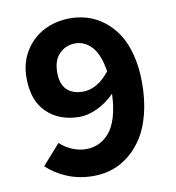

<svg xmlns="http://www.w3.org/2000/svg" viewBox="-78 -742 756 824"><g transform="rotate(-10 300.0 -330.0)"><path d="M265.1 12.2Q202.1 12.2 150.1 -9.5Q98.1 -31.2 62 -65.9L140.1 -153.8Q160.2 -133.8 190.9 -120.4Q221.7 -106.9 252 -106.9Q282.2 -106.9 307.4 -118.2Q332.5 -129.4 353.8 -153.6Q375 -177.7 387.9 -220.5Q400.9 -263.2 402.8 -321.8Q369.1 -287.1 327.6 -267.6Q286.1 -248 250 -248Q162.6 -248 107.9 -300Q53.2 -352.1 53.2 -452.1Q53.2 -518.1 84.7 -568.8Q116.2 -619.6 167.7 -645.8Q219.2 -671.9 280.8 -671.9Q320.8 -671.9 357.7 -660.4Q394.5 -648.9 427.7 -623.3Q460.9 -597.7 485.4 -560.3Q509.8 -522.9 523.9 -468Q538.1 -413.1 538.1 -346.2Q538.1 -273.9 523.2 -213.9Q508.3 -153.8 482.4 -112.5Q456.5 -71.3 421.6 -42.7Q386.7 -14.2 347.4 -1Q308.1 12.2 265.1 12.2ZM282.2 -352.1Q344.7 -352.1 398.9 -419.9Q387.7 -494.1 356.7 -528.1Q325.7 -562 284.2 -562Q243.7 -562 215.3 -533.7Q187 -505.4 187 -452.1Q187 -401.4 212.4 -376.7Q237.8 -352.1 282.2 -352.1Z"/></g></svg>

Font: Office Code Pro Bold
Style: Regular
Weight: 700
Designer: Nathan Rutzky & Paul D. Hunt
Foundry: Adobe Systems Incorporated
Version: Version 1.004;PS 001.004;hotconv 1.0.70;makeotf.lib2.5.58329